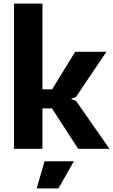

<svg xmlns="http://www.w3.org/2000/svg" viewBox="-20 -828 629 1068"><path d="M228 69H391L305 220H184ZM58 -808H216V-331H270L398 -540H572L402 -288L378 -280V-276L402 -268L589 0H415L269 -225H216V0H58Z"/></svg>

Font: Encode Sans Narrow
Style: Bold
Weight: 700
Designer: Pablo Impallari, Andres Torresi
Foundry: Pablo Impallari, Andres Torresi
Version: Version 1.000; ttfautohint (v1.00) -l 8 -r 50 -G 200 -x 14 -